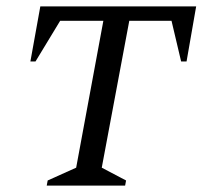

<svg xmlns="http://www.w3.org/2000/svg" viewBox="-20 -580 633 600"><path d="M126 0 129 -16 218 -56 303 -515H168L91 -388H75L106 -560H593L563 -388H546L516 -515H384L298 -56L374 -16L371 0Z"/></svg>

Font: Spectral SC
Style: Italic
Weight: 400
Italic angle: -10°
Designer: Jean-Baptiste Levee
Foundry: Production Type
Version: Version 2.001